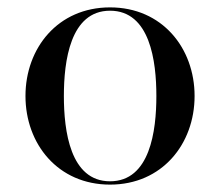

<svg xmlns="http://www.w3.org/2000/svg" viewBox="-20 -490 596 520"><path d="M49 -230C49 -100 137 10 278 10C419 10 507 -100 507 -230C507 -360 419 -470 278 -470C137 -470 49 -360 49 -230ZM153 -230C153 -324 170 -461 278 -461C386.5 -461 403.5 -324 403.5 -230C403.5 -136 386.5 1 278 1C170 1 153 -136 153 -230Z"/></svg>

Font: Bodoni* 24
Style: Regular
Weight: 400
Version: Version 2.3